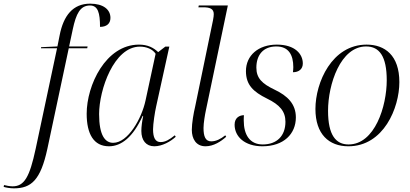

<svg xmlns="http://www.w3.org/2000/svg" viewBox="-161 -790 2242 1050"><path d="M-85 240C10 240 61 195 98 24L215 -526H316L318 -536H217L237 -630C255 -714 277 -760 331 -760C375 -760 386 -719 386 -643C421 -643 443 -660 443 -692C443 -738 404 -770 332 -770C238 -770 186 -705 165 -596L153 -536L64 -532L63 -526H151L34 24C1 178 -28 229 -92 229C-107 229 -128 225 -139 222L-141 232C-128 236 -105 240 -85 240Z M435 10C503 10 567 -41 619 -156H622C616 -126 612 -97 612 -74C612 -22 638 10 683 10C726 10 772 -16 800 -42L795 -50C765 -26 743 -13 717 -13C688 -13 676 -38 676 -83C676 -112 686 -178 693 -208L765 -535H743L704 -505C679 -529 647 -546 599 -546C417 -546 313 -324 313 -168C313 -58 351 10 435 10ZM458 -9C414 -9 381 -49 381 -166C381 -299 462 -535 604 -535C639 -535 673 -522 690 -496L635 -241C614 -142 539 -9 458 -9Z M963 10C1007 10 1047 -16 1076 -42L1071 -50C1046 -30 1021 -17 994 -17C962 -17 952 -45 952 -90C952 -117 960 -164 965 -187L1085 -760H926L924 -750H951C985 -750 1008 -743 1008 -713C1008 -707 1007 -694 1004 -680L906 -206C898 -173 888 -116 888 -80C888 -31 911 10 963 10Z M1274 10C1391 10 1457 -58 1457 -148C1457 -221 1412 -266 1340 -300C1273 -332 1241 -362 1241 -420C1241 -489 1278 -536 1350 -536C1418 -536 1443 -489 1443 -423C1443 -414 1442 -404 1441 -395C1473 -395 1495 -412 1495 -443C1495 -494 1453 -546 1353 -546C1252 -546 1184 -487 1184 -401C1184 -326 1224 -288 1299 -251C1369 -217 1400 -181 1400 -124C1400 -47 1353 0 1276 0C1204 0 1172 -54 1172 -131C1172 -140 1172 -150 1173 -160C1151 -160 1122 -148 1122 -108C1122 -43 1177 10 1274 10Z M1744 10C1937 10 2023 -200 2023 -341C2023 -487 1944 -546 1844 -546C1654 -546 1564 -339 1564 -194C1564 -56 1638 10 1744 10ZM1745 0C1677 0 1633 -49 1633 -184C1633 -329 1701 -536 1841 -536C1914 -536 1954 -482 1954 -351C1954 -209 1889 0 1745 0Z"/></svg>

Font: Noto Serif Display Light
Style: Italic
Weight: 300
Italic angle: -12°
Designer: Monotype Design Team
Foundry: Monotype Imaging Inc.
Version: Version 2.009